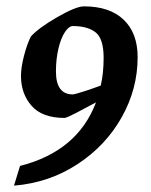

<svg xmlns="http://www.w3.org/2000/svg" viewBox="-20 -496 475 604"><path d="M413 -316Q413 -216 362.5 -126.5Q312 -37 223 21Q134 79 24 88L43 26Q224 -20 282 -174Q251 -157 220 -141Q189 -125 183 -125Q113 -125 79.5 -163Q46 -201 46 -257Q46 -284 55.5 -320.5Q65 -357 77 -381Q101 -408 160 -442Q219 -476 244 -476Q325 -476 369 -434Q413 -392 413 -316ZM297 -227Q306 -266 306 -314Q306 -374 281 -394Q256 -414 209 -414Q197 -414 184.5 -395.5Q172 -377 164 -344Q156 -311 156 -271Q156 -199 209 -199Q214 -199 242.5 -208Q271 -217 297 -227Z"/></svg>

Font: Grenze Medium
Style: Italic
Weight: 500
Italic angle: -10°
Designer: Renata Polastri
Foundry: Omnibus-Type
Version: Version 1.002; ttfautohint (v1.8)